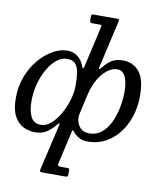

<svg xmlns="http://www.w3.org/2000/svg" viewBox="-106 -867 1035 1203"><g transform="rotate(10 411.0 -265.0)"><path d="M1.5 -180Q1.5 -255 26 -318.8Q50.5 -382.5 90.5 -429.5Q130.5 -476.5 177.2 -502.8Q224 -529 269 -529Q300 -529 322 -516Q344 -503 357.5 -484.5Q371 -466 376 -449Q380 -436.5 384.2 -437.5Q388.5 -438.5 391 -450L449.5 -708Q452.5 -720.5 451 -722.8Q449.5 -725 434 -725H391Q380.5 -725 378.2 -730.8Q376 -736.5 376 -746V-764Q376 -773 378.2 -776.5Q380.5 -780 389 -780H537Q549.5 -780 552.2 -777.5Q555 -775 552.5 -765L485.5 -471Q481 -452 483.8 -449.5Q486.5 -447 500.5 -464Q527 -497 553.8 -513Q580.5 -529 623.5 -529Q687 -529 726.2 -482Q765.5 -435 765.5 -330Q765.5 -235 730.5 -158Q695.5 -81 633.5 -35.5Q571.5 10 490.5 10Q462 10 441.5 0Q421 -10 407 -24Q397 -34.5 393 -40.5Q389 -46.5 387 -43Q385 -39.5 380.5 -20.5L335 179.5Q333 188 337.5 191.5Q342 195 357 195H393Q402.5 195 405.8 197.5Q409 200 409 209V229Q409 241.5 406.8 245.8Q404.5 250 392 250H256Q239 250 233.5 247.5Q228 245 230.5 234L297.5 -54Q300.5 -67 298.5 -70.8Q296.5 -74.5 284 -59.5Q255 -24.5 225.8 -7.2Q196.5 10 158 10Q116 10 80.2 -8.2Q44.5 -26.5 23 -68.2Q1.5 -110 1.5 -180ZM357 -320Q357 -362 352.8 -398Q348.5 -434 331.5 -456Q314.5 -478 276 -478Q241 -478 209.5 -452Q178 -426 153.5 -383Q129 -340 115.2 -287Q101.5 -234 101.5 -180Q101.5 -117 120.5 -79.5Q139.5 -42 185 -42Q217.5 -42 248.2 -68.8Q279 -95.5 303.5 -138.2Q328 -181 342.5 -229.2Q357 -277.5 357 -320ZM410 -120Q414 -86.5 434.5 -64.2Q455 -42 493 -42Q537.5 -42 570 -68.5Q602.5 -95 623.5 -138.2Q644.5 -181.5 655 -233.2Q665.5 -285 665.5 -335Q665.5 -398 648.8 -433Q632 -468 598 -468Q550.5 -468 505.5 -416.5Q460.5 -365 440 -276L412 -152Q408 -136 410 -120Z"/></g></svg>

Font: Besley
Style: Italic
Weight: 400
Italic angle: -13°
Designer: Owen Earl
Foundry: indestructible type*
Version: Version 4.000; ttfautohint (v1.8.4.7-5d5b)